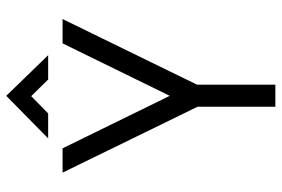

<svg xmlns="http://www.w3.org/2000/svg" viewBox="-160 -720 881 600"><g transform="rotate(-90 280.0 -420.5)"><path d="M315 -245V0H246V-243L40 -665H116L280 -330L444 -665H520ZM279 -763 225 -710H147L280 -841L407 -710H331Z"/></g></svg>

Font: Sulphur Point
Style: Regular
Weight: 400
Designer: Noponies / Dale Sattler
Foundry: Noponies
Version: Version 1.000; ttfautohint (v1.8)